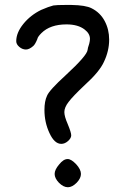

<svg xmlns="http://www.w3.org/2000/svg" viewBox="-20 -788 517 791"><path d="M347.7 -608.4Q350.6 -620.1 350.6 -627.9Q350.6 -649.4 329.1 -666Q301.8 -687.5 253.9 -687.5Q186.5 -687.5 150.4 -651.4Q134.8 -635.7 133.8 -627Q125 -605.5 117.2 -598.6Q100.6 -584 86.9 -584Q72.3 -584 59.6 -594.7Q46.9 -605.5 46.9 -618.2Q46.9 -653.3 76.2 -689.5Q105.5 -725.6 149.4 -747.1Q180.7 -760.7 200.2 -765.6H201.2Q212.9 -767.6 249 -767.6H274.4Q333 -766.6 357.4 -753.9Q392.6 -736.3 411.1 -701.7Q429.7 -667 429.7 -625Q429.7 -578.1 408.2 -533.2Q389.6 -492.2 330.1 -438.5Q280.3 -391.6 262.7 -368.2Q245.1 -345.7 245.1 -326.2Q245.1 -308.6 258.8 -277.3Q273.4 -242.2 273.4 -230.5Q273.4 -218.8 260.3 -207Q247.1 -195.3 232.4 -195.3Q204.1 -195.3 183.6 -240.2Q163.1 -284.2 163.1 -335Q163.1 -371.1 173.8 -393.6Q182.6 -416 251 -478.5Q337.9 -558.6 340.8 -582Q340.8 -587.9 347.7 -608.4ZM223.6 -110.4Q241.2 -132.8 258.8 -132.8Q273.4 -132.8 293.9 -111.3Q313.5 -89.8 313.5 -71.3Q313.5 -53.7 295.9 -35.2Q277.3 -16.6 259.8 -16.6Q241.2 -16.6 222.7 -35.2Q205.1 -53.7 205.1 -71.3Q205.1 -88.9 223.6 -110.4Z"/></svg>

Font: sage sans
Style: Regular
Weight: 400
Version: Version 001.032